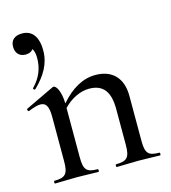

<svg xmlns="http://www.w3.org/2000/svg" viewBox="-99 -728 719 809"><g transform="rotate(-15 260.0 -323.5)"><path d="M63 -557C78 -557 90 -562 96 -572C102 -564 106 -551 106 -531C106 -488 92 -449 57 -413C53 -409 60 -402 65 -406C111 -451 139 -497 139 -555C139 -615 114 -647 71 -647C38 -647 20 -631 20 -602C20 -575 36 -557 63 -557ZM500 -12C451 -12 440 -26 440 -81V-276C440 -354 397 -398 324 -398C269 -398 219 -370 171 -315C170 -367 153 -396 141 -396C139 -396 137 -395 135 -394L11 -335C6 -333 11 -321 16 -324C38 -333 55 -338 68 -338C93 -338 103 -319 103 -275V-81C103 -26 91 -12 42 -12C39 -12 39 0 42 0C67 0 101 -2 137 -2C173 -2 206 0 231 0C235 0 235 -12 231 -12C182 -12 171 -26 171 -81V-295C203 -329 245 -349 283 -349C343 -349 372 -314 372 -237V-81C372 -26 360 -12 311 -12C308 -12 308 0 311 0C336 0 370 -2 406 -2C442 -2 475 0 500 0C504 0 504 -12 500 -12Z"/></g></svg>

Font: Cormorant Infant Book
Style: Regular
Weight: 500
Designer: Christian Thalmann (Catharsis Fonts)
Version: Version 1.000;PS 002.000;hotconv 1.0.88;makeotf.lib2.5.64775